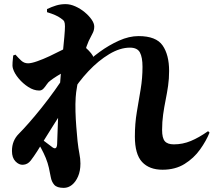

<svg xmlns="http://www.w3.org/2000/svg" viewBox="-20 -845 1040 931"><path d="M768 -22Q704 -22 669 -59.5Q634 -97 634 -183Q634 -246 643.5 -302Q653 -358 662 -412Q671 -466 671 -521Q671 -567 658.5 -590.5Q646 -614 610 -614Q562 -614 509.5 -582.5Q457 -551 408.5 -499.5Q360 -448 323 -387L328 -468Q348 -492 383.5 -526.5Q419 -561 463.5 -593.5Q508 -626 557 -648Q606 -670 652 -670Q737 -670 768.5 -624.5Q800 -579 800 -501Q800 -463 795 -428.5Q790 -394 783 -359.5Q776 -325 771 -289.5Q766 -254 766 -215Q766 -176 779 -160.5Q792 -145 823 -145Q866 -145 905.5 -161.5Q945 -178 989 -209L996 -202Q980 -162 950 -120Q920 -78 875 -50Q830 -22 768 -22ZM91 -46Q72 -45 55 -62.5Q38 -80 38 -113Q38 -139 46.5 -159.5Q55 -180 71 -196Q92 -217 121 -250Q150 -283 182 -323Q214 -363 245.5 -407Q277 -451 304 -494L314 -355Q294 -324 275 -294.5Q256 -265 237.5 -235.5Q219 -206 200 -175.5Q181 -145 160 -111Q144 -86 129 -66.5Q114 -47 91 -46ZM289 66Q256 66 243 51Q230 36 226 13Q222 -9 217 -31.5Q212 -54 202 -79Q197 -91 191.5 -102.5Q186 -114 179.5 -126Q173 -138 165 -149.5Q157 -161 147 -173L155 -193Q162 -186 177 -174Q192 -162 207.5 -151Q223 -140 230 -134Q255 -113 257 -146Q258 -172 259.5 -215.5Q261 -259 263 -311Q265 -363 269 -412Q272 -452 276 -498.5Q280 -545 284.5 -588.5Q289 -632 292 -666.5Q295 -701 295 -717Q295 -733 291.5 -740.5Q288 -748 274 -757Q263 -765 247 -772Q231 -779 208 -786V-801Q231 -812 252.5 -818.5Q274 -825 298 -825Q321 -825 345.5 -814Q370 -803 390.5 -786Q411 -769 424 -750.5Q437 -732 437 -716Q437 -698 428.5 -682.5Q420 -667 410 -646Q400 -624 389.5 -587Q379 -550 370 -508.5Q361 -467 354.5 -430.5Q348 -394 347 -373Q345 -342 346 -304.5Q347 -267 350 -230Q353 -193 356 -161Q360 -125 365 -100Q370 -75 370 -52Q370 -16 358.5 10.5Q347 37 329 51.5Q311 66 289 66ZM170 -406Q144 -406 117.5 -423Q91 -440 70.5 -464.5Q50 -489 43 -512Q39 -525 41 -543.5Q43 -562 44 -576L55 -580Q69 -564 83 -551Q97 -538 116 -538Q132 -538 160.5 -548Q189 -558 221 -573Q253 -588 282 -603Q311 -618 329 -627Q342 -634 352.5 -634Q363 -634 370 -631Q382 -626 396.5 -613Q411 -600 421.5 -587Q432 -574 432 -568Q432 -557 426.5 -548.5Q421 -540 410 -527Q387 -501 366 -472.5Q345 -444 325 -415L328 -477Q332 -485 337.5 -501.5Q343 -518 344 -525Q327 -518 302.5 -504Q278 -490 256 -476Q234 -462 224 -454Q214 -447 206.5 -435.5Q199 -424 190.5 -415Q182 -406 170 -406Z"/></svg>

Font: Noto Serif JP ExtraLight Black
Style: Regular
Weight: 900
Version: Version 2.003-H1;hotconv 1.1.1;makeotfexe 2.6.0